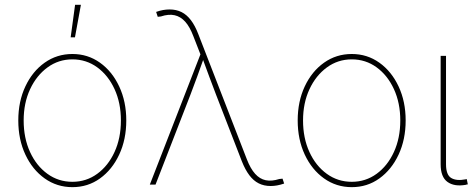

<svg xmlns="http://www.w3.org/2000/svg" viewBox="-20 -773 1994 804"><path d="M283.2 10.7Q218.3 10.7 167 -25.9Q115.7 -62.5 86.2 -125.7Q56.6 -189 56.6 -268.6Q56.6 -348.1 86.2 -411.1Q115.7 -474.1 167 -510.5Q218.3 -546.9 283.2 -546.9Q347.7 -546.9 398.7 -510.5Q449.7 -474.1 479.2 -410.9Q508.8 -347.7 508.8 -268.6Q508.8 -189 479.2 -125.7Q449.7 -62.5 398.9 -25.9Q348.1 10.7 283.2 10.7ZM283.2 -11.7Q341.3 -11.7 387.2 -45.2Q433.1 -78.6 459.7 -136.7Q486.3 -194.8 486.3 -268.6Q486.3 -341.8 459.7 -399.7Q433.1 -457.5 387.2 -491Q341.3 -524.4 283.2 -524.4Q225.1 -524.4 179 -490.7Q132.8 -457 106 -399.4Q79.1 -341.8 79.1 -268.6Q79.1 -194.8 105.7 -136.7Q132.3 -78.6 178.5 -45.2Q224.6 -11.7 283.2 -11.7ZM275.9 -616.7 294.4 -752.9H318.8L293.9 -616.7Z M607.4 0 819.3 -545.4 789.6 -621.6Q774.9 -660.6 755.6 -682.1Q736.3 -703.6 711.2 -709.2Q686 -714.8 653.8 -704.1L640.6 -702.6L633.8 -723.1Q648.9 -728.5 662.8 -731Q676.8 -733.4 690.4 -733.4Q718.3 -733.4 740.2 -722.4Q762.2 -711.4 779.5 -688.5Q796.9 -665.5 810.5 -629.9L1013.7 -106Q1028.8 -66.9 1048.3 -45.2Q1067.9 -23.4 1092.8 -18.3Q1117.7 -13.2 1149.4 -23.4L1163.1 -24.9L1169.9 -4.4Q1154.3 1 1140.6 3.4Q1127 5.9 1113.3 5.9Q1085.4 5.9 1063.5 -5.1Q1041.5 -16.1 1024.2 -39.1Q1006.8 -62 992.7 -97.7L885.3 -375Q870.1 -414.1 856 -452.6Q841.8 -491.2 827.6 -529.8H833.5Q819.8 -491.2 805.9 -452.6Q792 -414.1 776.9 -375L631.3 0Z M1453.1 10.7Q1388.2 10.7 1336.9 -25.9Q1285.6 -62.5 1256.1 -125.7Q1226.6 -189 1226.6 -268.6Q1226.6 -348.1 1256.1 -411.1Q1285.6 -474.1 1336.9 -510.5Q1388.2 -546.9 1453.1 -546.9Q1517.6 -546.9 1568.6 -510.5Q1619.6 -474.1 1649.2 -410.9Q1678.7 -347.7 1678.7 -268.6Q1678.7 -189 1649.2 -125.7Q1619.6 -62.5 1568.8 -25.9Q1518.1 10.7 1453.1 10.7ZM1453.1 -11.7Q1511.2 -11.7 1557.1 -45.2Q1603 -78.6 1629.6 -136.7Q1656.2 -194.8 1656.2 -268.6Q1656.2 -341.8 1629.6 -399.7Q1603 -457.5 1557.1 -491Q1511.2 -524.4 1453.1 -524.4Q1395 -524.4 1348.9 -490.7Q1302.7 -457 1275.9 -399.4Q1249 -341.8 1249 -268.6Q1249 -194.8 1275.6 -136.7Q1302.2 -78.6 1348.4 -45.2Q1394.5 -11.7 1453.1 -11.7Z M1930.2 1Q1882.3 9.3 1853.8 -11.2Q1825.2 -31.7 1825.2 -85.4V-539.1H1847.7V-85.4Q1847.7 -40.5 1869.6 -27.6Q1891.6 -14.6 1929.2 -22Q1932.1 -22.9 1931.9 -22.7Q1931.6 -22.5 1934.6 -22.9L1939 -1Q1937 -1 1934.8 -0.5Q1932.6 0 1930.2 1Z"/></svg>

Font: Inter 18pt Thin
Style: Regular
Weight: 250
Designer: Rasmus Andersson
Foundry: rsms
Version: Version 4.001;git-66647c0bb